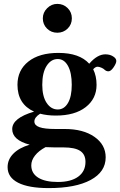

<svg xmlns="http://www.w3.org/2000/svg" viewBox="-20 -714 624 998"><path d="M202.6 -618.7Q202.6 -648.9 225.1 -671.4Q247.6 -693.8 277.8 -693.8Q309.6 -693.8 331.5 -672.1Q353.5 -650.4 353.5 -618.7Q353.5 -586.9 331.5 -565.4Q309.6 -543.9 277.8 -543.9Q246.1 -543.9 224.4 -565.4Q202.6 -586.9 202.6 -618.7ZM270.5 -113.3Q225.1 -113.3 188.5 -123Q158.7 -104 158.7 -82.5Q158.7 -62.5 185.1 -53Q211.4 -43.5 268.6 -43.5H316.4Q412.6 -43.5 470.9 -2.7Q529.3 38.1 529.3 104Q529.3 179.2 451.2 221.4Q373 263.7 232.9 263.7Q128.9 263.7 74.2 235.8Q19.5 208 19.5 154.8Q19.5 114.7 49.6 84.5Q79.6 54.2 134.3 38.1Q43.5 14.2 43.5 -43Q43.5 -100.6 157.2 -133.8Q70.8 -172.9 70.8 -273.4Q70.8 -349.1 127.4 -394Q184.1 -439 283.7 -439Q393.1 -439 443.8 -382.8Q485.8 -431.6 527.8 -431.6Q553.7 -431.6 571.3 -418.5Q584.5 -409.2 584.5 -397Q584.5 -384.8 570.3 -364Q556.2 -343.3 543.5 -343.3Q532.2 -343.3 522.9 -352.1Q518.1 -357.4 506.6 -362.3Q495.1 -367.2 487.3 -367.2Q476.1 -367.2 464.4 -354Q481.9 -318.8 481.9 -272.9Q481.9 -201.2 425.5 -157.2Q369.1 -113.3 270.5 -113.3ZM280.3 -145Q313.5 -145 333.3 -178.7Q353 -212.4 353 -273.4Q353 -335.9 333.3 -371.6Q313.5 -407.2 280.3 -407.2Q245.1 -407.2 222.4 -371.8Q199.7 -336.4 199.7 -273.4Q199.7 -213.4 222.4 -179.2Q245.1 -145 280.3 -145ZM142.6 145.5Q142.6 187 178.7 209.5Q214.8 231.9 280.8 231.9Q348.6 231.9 386.5 204.3Q424.3 176.8 424.3 127.4Q424.3 88.4 396.7 70.3Q369.1 52.2 310.1 52.2H264.6Q239.3 52.2 216.8 50.8Q181.2 69.8 161.9 94.5Q142.6 119.1 142.6 145.5Z"/></svg>

Font: Elstob 14pt
Style: Bold
Weight: 700
Designer: Peter S. Baker
Version: Version 1.015